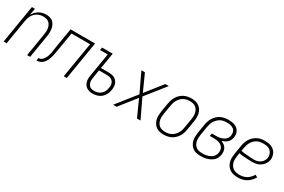

<svg xmlns="http://www.w3.org/2000/svg" viewBox="73 -1394 3354 2269"><g transform="rotate(30 1750.0 -260.0)"><path d="M13 0 99 -520H140L124 -427Q136 -450 154.5 -469.5Q173 -489 195 -502.5Q217 -516 242 -522Q267 -528 292 -528Q318 -528 343 -521Q368 -514 386 -497Q404 -480 414.5 -457Q425 -434 428.5 -409Q432 -384 431 -357.5Q430 -331 425 -305L375 0H334L385 -311Q389 -332 390 -354Q391 -376 387.5 -396.5Q384 -417 375 -435.5Q366 -454 351 -467Q336 -480 315.5 -485.5Q295 -491 273 -491Q253 -491 233 -486.5Q213 -482 194 -471.5Q175 -461 160 -445.5Q145 -430 134.5 -411.5Q124 -393 118 -373Q112 -353 109 -333L54 0Z M461 0 467 -37Q479 -37 491 -41Q503 -45 513 -53Q523 -61 530.5 -71.5Q538 -82 544 -93Q550 -104 554.5 -115.5Q559 -127 562 -138.5Q565 -150 567.5 -162Q570 -174 572 -186Q575 -205 577.5 -223.5Q580 -242 583 -261L626 -520H961L875 0H834L914 -483H661L618 -227Q615 -209 611.5 -190.5Q608 -172 604 -154Q600 -136 594.5 -118Q589 -100 580.5 -82.5Q572 -65 560 -49Q548 -33 532 -21.5Q516 -10 498 -5Q480 0 461 0Z M1231 8Q1209 8 1188 3.5Q1167 -1 1150 -12Q1133 -23 1121 -40Q1109 -57 1103.5 -77Q1098 -97 1098 -119Q1098 -141 1102 -163L1155 -483H1050L1056 -520H1202L1166 -304H1268Q1290 -304 1311.5 -300.5Q1333 -297 1351 -287.5Q1369 -278 1382 -262Q1395 -246 1402 -226.5Q1409 -207 1409.5 -185.5Q1410 -164 1406 -142Q1401 -112 1387 -82.5Q1373 -53 1348 -31.5Q1323 -10 1292 -1Q1261 8 1231 8ZM1232 -29Q1256 -29 1279.5 -36.5Q1303 -44 1322.5 -61Q1342 -78 1352 -101Q1362 -124 1366 -148Q1369 -164 1369 -179.5Q1369 -195 1364.5 -209.5Q1360 -224 1350.5 -235.5Q1341 -247 1328 -254.5Q1315 -262 1299.5 -265Q1284 -268 1269 -268H1160L1142 -157Q1139 -141 1138.5 -125Q1138 -109 1141.5 -94Q1145 -79 1152.5 -66Q1160 -53 1172.5 -44Q1185 -35 1200.5 -32Q1216 -29 1232 -29Z M1507 0 1715 -262 1593 -520H1641L1742 -296L1919 -520H1967L1758 -258L1881 0H1833L1732 -224L1555 0Z M2199 8Q2171 8 2144 2Q2117 -4 2096 -19Q2075 -34 2061 -56.5Q2047 -79 2040.5 -105Q2034 -131 2035 -159Q2036 -187 2040 -215L2060 -335Q2064 -361 2072.5 -385.5Q2081 -410 2095 -433Q2109 -456 2129 -475Q2149 -494 2173 -506Q2197 -518 2223 -523Q2249 -528 2274 -528Q2302 -528 2329 -522Q2356 -516 2377 -501Q2398 -486 2412.5 -463.5Q2427 -441 2433 -415Q2439 -389 2438.5 -361Q2438 -333 2433 -305L2413 -185Q2409 -159 2401 -134.5Q2393 -110 2378.5 -87Q2364 -64 2344 -45Q2324 -26 2300 -14Q2276 -2 2250 3Q2224 8 2199 8ZM2201 -29Q2221 -29 2242 -33Q2263 -37 2282.5 -47.5Q2302 -58 2318.5 -74.5Q2335 -91 2346 -110Q2357 -129 2363.5 -149.5Q2370 -170 2373 -191L2393 -311Q2397 -333 2398 -355Q2399 -377 2394.5 -398Q2390 -419 2380 -437.5Q2370 -456 2354 -468.5Q2338 -481 2317 -486Q2296 -491 2273 -491Q2253 -491 2232 -487Q2211 -483 2191 -472.5Q2171 -462 2155 -445.5Q2139 -429 2127.5 -410Q2116 -391 2110 -370.5Q2104 -350 2100 -329L2080 -209Q2077 -187 2075.5 -165Q2074 -143 2078.5 -122Q2083 -101 2093 -82.5Q2103 -64 2119 -51.5Q2135 -39 2156.5 -34Q2178 -29 2201 -29Z M2706 8Q2678 8 2650 3Q2622 -2 2600 -17Q2578 -32 2563 -54.5Q2548 -77 2541.5 -103.5Q2535 -130 2535.5 -158.5Q2536 -187 2540 -215L2560 -335Q2564 -361 2573 -386.5Q2582 -412 2596.5 -435Q2611 -458 2632 -477Q2653 -496 2677.5 -507.5Q2702 -519 2728 -523.5Q2754 -528 2780 -528Q2802 -528 2823.5 -525Q2845 -522 2864.5 -514.5Q2884 -507 2900 -494Q2916 -481 2926 -463Q2936 -445 2938.5 -423Q2941 -401 2937 -379Q2934 -360 2925.5 -341.5Q2917 -323 2902 -309Q2887 -295 2868 -285.5Q2849 -276 2830 -270Q2851 -262 2869.5 -249Q2888 -236 2899 -217Q2910 -198 2913 -174.5Q2916 -151 2912 -127Q2908 -106 2898.5 -85Q2889 -64 2872.5 -48Q2856 -32 2835 -21Q2814 -10 2792.5 -3.5Q2771 3 2749.5 5.5Q2728 8 2706 8ZM2708 -29Q2725 -29 2742 -31Q2759 -33 2776 -37.5Q2793 -42 2809.5 -50.5Q2826 -59 2839.5 -71Q2853 -83 2861 -99.5Q2869 -116 2872 -133Q2875 -152 2873 -170Q2871 -188 2861.5 -202.5Q2852 -217 2838 -227Q2824 -237 2807 -242.5Q2790 -248 2772 -250Q2754 -252 2735 -252H2681L2688 -289H2742Q2758 -289 2774 -290.5Q2790 -292 2806 -296Q2822 -300 2838 -307.5Q2854 -315 2867 -326Q2880 -337 2887.5 -352.5Q2895 -368 2897 -384Q2901 -409 2894 -431.5Q2887 -454 2869 -467.5Q2851 -481 2827.5 -486Q2804 -491 2780 -491Q2758 -491 2736.5 -487.5Q2715 -484 2694.5 -473.5Q2674 -463 2657.5 -447Q2641 -431 2629 -412Q2617 -393 2610.5 -372Q2604 -351 2600 -329L2580 -209Q2577 -187 2576 -164Q2575 -141 2579.5 -120Q2584 -99 2595 -80.5Q2606 -62 2623.5 -49.5Q2641 -37 2663 -33Q2685 -29 2708 -29Z M3213 8Q3184 8 3156 2.5Q3128 -3 3105 -17.5Q3082 -32 3066 -54Q3050 -76 3042.5 -102.5Q3035 -129 3035.5 -157.5Q3036 -186 3040 -215L3060 -335Q3064 -361 3072.5 -386Q3081 -411 3095.5 -434Q3110 -457 3130.5 -476Q3151 -495 3175.5 -507Q3200 -519 3225.5 -523.5Q3251 -528 3277 -528Q3300 -528 3323.5 -524.5Q3347 -521 3367.5 -511.5Q3388 -502 3404.5 -487Q3421 -472 3430.5 -452Q3440 -432 3444 -409Q3448 -386 3444 -363Q3439 -334 3421 -308Q3403 -282 3377.5 -265Q3352 -248 3323 -242Q3294 -236 3265 -236Q3242 -236 3219.5 -237.5Q3197 -239 3175 -240Q3153 -241 3130.5 -243Q3108 -245 3087 -251L3080 -209Q3077 -186 3076 -163Q3075 -140 3080.5 -119Q3086 -98 3098 -80Q3110 -62 3128 -50Q3146 -38 3168.5 -33.5Q3191 -29 3214 -29Q3237 -29 3261 -34Q3285 -39 3307.5 -52Q3330 -65 3348 -84Q3366 -103 3378 -125L3411 -108Q3396 -82 3375 -59Q3354 -36 3327.5 -20.5Q3301 -5 3271 1.5Q3241 8 3213 8ZM3270 -270Q3292 -270 3314 -275.5Q3336 -281 3355.5 -294Q3375 -307 3387.5 -326.5Q3400 -346 3404 -368Q3407 -386 3404 -403Q3401 -420 3393.5 -435Q3386 -450 3373.5 -461.5Q3361 -473 3345.5 -479.5Q3330 -486 3312.5 -488.5Q3295 -491 3277 -491Q3256 -491 3234.5 -487.5Q3213 -484 3193 -473.5Q3173 -463 3156.5 -447Q3140 -431 3128.5 -411.5Q3117 -392 3110.5 -371Q3104 -350 3100 -329L3093 -288Q3113 -282 3136 -279.5Q3159 -277 3181 -276Q3203 -275 3225 -272.5Q3247 -270 3270 -270Z"/></g></svg>

Font: Iosevka SS18 Extralight
Style: Italic
Weight: 200
Italic angle: -9°
Monospace: yes
Designer: Belleve Invis
Foundry: Belleve Invis
Version: Version 25.1.1; ttfautohint (v1.8.4)